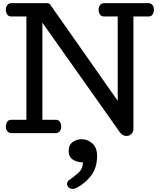

<svg xmlns="http://www.w3.org/2000/svg" viewBox="-20 -857 1028 1236"><path d="M17.6 0ZM17.6 -795.9Q17.6 -812 27.1 -824.5Q36.6 -836.9 53.7 -836.9H279.8Q291.5 -836.9 297.9 -833Q304.2 -829.1 308.6 -819.8L737.8 -208V-751H649.9Q631.3 -751 623 -764.4Q614.7 -777.8 614.7 -795.9Q614.7 -812 624.3 -824.5Q633.8 -836.9 650.9 -836.9H935.1Q952.1 -836.9 961.4 -824.5Q970.7 -812 970.7 -795.9Q970.7 -777.8 962.6 -764.4Q954.6 -751 936 -751H838.9V-25.9Q838.9 -7.3 825.9 5.4Q813 18.1 794.9 18.1Q779.3 18.1 768.3 10.5Q757.3 2.9 750 -7.8L252.9 -710.9V-85.9H338.9Q357.4 -85.9 365.7 -72.5Q374 -59.1 374 -41Q374 -24.9 364.5 -12.5Q355 0 337.9 0H53.7Q36.6 0 27.1 -12.5Q17.6 -24.9 17.6 -41Q17.6 -59.1 25.9 -72.5Q34.2 -85.9 52.7 -85.9H149.9V-751H52.7Q34.2 -751 25.9 -764.4Q17.6 -777.8 17.6 -795.9ZM504.9 39.1Q544.9 39.1 575 66.4Q605 93.8 605 147.5Q605 224.1 565.7 274.7Q526.4 325.2 471.2 353Q465.3 356.4 459.2 357.9Q453.1 359.4 448.2 359.4Q432.6 359.4 422.1 349.1Q411.6 338.9 411.6 326.2Q411.6 319.8 415.3 313Q418.9 306.2 426.8 300.8Q454.6 282.2 484.1 255.9Q513.7 229.5 513.7 188Q474.1 188 448 169.9Q421.9 151.9 421.9 114.7Q421.9 77.1 447.3 58.1Q472.7 39.1 504.9 39.1Z"/></svg>

Font: Cutive
Style: Regular
Weight: 400
Designer: Vernon Adams
Version: Version 1.002